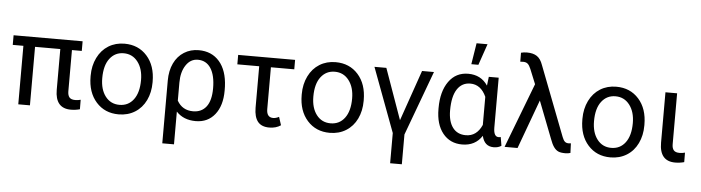

<svg xmlns="http://www.w3.org/2000/svg" viewBox="-54 -1029 5412 1483"><g transform="rotate(5 2651.5 -287.5)"><path d="M555.2 -453.6H479V-134.3Q479 -103 492.2 -87.2Q505.4 -71.3 537.1 -71.3Q560.5 -71.3 579.6 -77.1L580.1 -3.4Q545.9 5.9 510.3 5.9Q388.7 5.9 388.7 -137.7V-453.6H192.9V0H102.5V-453.6H20V-528.3H555.2Z M640.1 -269Q640.1 -346.7 670.7 -408.7Q701.2 -470.7 755.6 -504.4Q810.1 -538.1 879.9 -538.1Q987.8 -538.1 1054.4 -463.4Q1121.1 -388.7 1121.1 -264.6V-258.3Q1121.1 -181.2 1091.6 -119.9Q1062 -58.6 1007.1 -24.4Q952.1 9.8 880.9 9.8Q773.4 9.8 706.8 -64.9Q640.1 -139.6 640.1 -262.7ZM731 -258.3Q731 -170.4 771.7 -117.2Q812.5 -64 880.9 -64Q949.7 -64 990.2 -117.9Q1030.8 -171.9 1030.8 -269Q1030.8 -356 989.5 -409.9Q948.2 -463.9 879.9 -463.9Q813 -463.9 772 -410.6Q731 -357.4 731 -258.3Z M1455.1 -538.1Q1556.2 -538.1 1615.7 -469.2Q1675.3 -400.4 1680.7 -276.4L1681.2 -244.1Q1681.2 -127 1626.5 -58.6Q1571.8 9.8 1478.5 9.8Q1383.3 9.8 1327.6 -50.8V203.1H1236.8V-283.2Q1236.8 -360.4 1264.4 -418Q1292 -475.6 1342 -506.8Q1392.1 -538.1 1455.1 -538.1ZM1327.6 -135.7Q1368.2 -64 1451.7 -64Q1517.6 -64 1554.2 -111.6Q1590.8 -159.2 1590.8 -254.4Q1590.8 -354.5 1555.4 -409.2Q1520 -463.9 1455.1 -463.9Q1397.9 -463.9 1362.8 -411.1Q1327.6 -358.4 1327.6 -275.9Z M2202.6 -455.1H2021.5V-131.3Q2021.5 -66.4 2072.8 -66.4Q2093.8 -66.4 2117.7 -79.1L2138.2 -15.6Q2101.1 9.8 2049.3 9.8Q1988.3 9.8 1959.7 -26.1Q1931.2 -62 1930.7 -133.3V-455.1H1761.2V-528.3H2202.6Z M2276.9 -269Q2276.9 -346.7 2307.4 -408.7Q2337.9 -470.7 2392.3 -504.4Q2446.8 -538.1 2516.6 -538.1Q2624.5 -538.1 2691.2 -463.4Q2757.8 -388.7 2757.8 -264.6V-258.3Q2757.8 -181.2 2728.3 -119.9Q2698.7 -58.6 2643.8 -24.4Q2588.9 9.8 2517.6 9.8Q2410.2 9.8 2343.5 -64.9Q2276.9 -139.6 2276.9 -262.7ZM2367.7 -258.3Q2367.7 -170.4 2408.4 -117.2Q2449.2 -64 2517.6 -64Q2586.4 -64 2627 -117.9Q2667.5 -171.9 2667.5 -269Q2667.5 -356 2626.2 -409.9Q2585 -463.9 2516.6 -463.9Q2449.7 -463.9 2408.7 -410.6Q2367.7 -357.4 2367.7 -258.3Z M3050.3 -134.8 3187 -528.3H3279.3L3094.2 -27.8V203.1H3003.4V-31.2L2817.9 -528.3H2910.2Z M3781.2 -528.3V-139.2Q3782.2 -70.8 3820.3 -70.8Q3829.6 -70.8 3836.9 -73.2L3848.1 -6.3Q3824.7 10.3 3788.6 10.3Q3716.8 10.3 3698.2 -70.3Q3646 10.3 3543.9 10.3Q3450.2 10.3 3394.5 -58.8Q3338.9 -127.9 3338.9 -247.1V-254.4Q3338.9 -383.3 3394 -460.7Q3449.2 -538.1 3544.9 -538.1Q3644 -538.1 3696.3 -459.5L3704.6 -528.3ZM3429.2 -244.1Q3429.2 -158.7 3464.8 -111.1Q3500.5 -63.5 3566.4 -63.5Q3650.9 -63.5 3690.9 -154.3V-372.1Q3649.4 -463.9 3567.4 -463.9Q3502 -463.9 3465.6 -408.4Q3429.2 -353 3429.2 -244.1ZM3587.9 -778.3H3672.9L3616.2 -613.8H3561.5Z M3982.4 -741.2Q4030.3 -741.2 4059.6 -721.7Q4088.9 -702.1 4105 -655.8L4313.5 -114.3Q4323.2 -89.4 4334.2 -79.8Q4345.2 -70.3 4362.3 -70.3L4380.9 -71.8L4383.8 2.4Q4366.2 8.3 4345.7 8.3Q4308.1 8.3 4289.1 -0.7Q4270 -9.8 4254.9 -30.8Q4239.7 -51.8 4225.6 -90.8L4113.3 -380.4L3973.6 0H3873L4065.4 -502.4L4018.6 -617.2Q4007.3 -644.5 3994.4 -655.8Q3981.4 -667 3959.5 -667L3936.5 -666L3936 -735.4Q3956.5 -741.2 3982.4 -741.2Z M4453.1 -269Q4453.1 -346.7 4483.6 -408.7Q4514.2 -470.7 4568.6 -504.4Q4623 -538.1 4692.9 -538.1Q4800.8 -538.1 4867.4 -463.4Q4934.1 -388.7 4934.1 -264.6V-258.3Q4934.1 -181.2 4904.5 -119.9Q4875 -58.6 4820.1 -24.4Q4765.1 9.8 4693.8 9.8Q4586.4 9.8 4519.8 -64.9Q4453.1 -139.6 4453.1 -262.7ZM4543.9 -258.3Q4543.9 -170.4 4584.7 -117.2Q4625.5 -64 4693.8 -64Q4762.7 -64 4803.2 -117.9Q4843.8 -171.9 4843.8 -269Q4843.8 -356 4802.5 -409.9Q4761.2 -463.9 4692.9 -463.9Q4626 -463.9 4585 -410.6Q4543.9 -357.4 4543.9 -258.3Z M5164.6 -528.3V-133.3Q5164.6 -102.5 5178 -86.9Q5191.4 -71.3 5222.7 -71.3Q5246.1 -71.3 5265.1 -77.1L5265.6 -3.4Q5231.4 5.9 5195.8 5.9Q5074.2 5.9 5074.2 -137.7V-528.3Z"/></g></svg>

Font: Roboto-ThirdPerson-AD3FC
Style: ThirdPerson-AD3FC
Weight: 400
Designer: Google
Version: Version 2.137; 2017